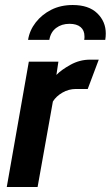

<svg xmlns="http://www.w3.org/2000/svg" viewBox="-20 -746 442 766"><path d="M7 0 95 -500H213L205 -447Q224 -467 261 -487.5Q298 -508 339 -508H374L330 -391H283Q254 -391 229 -376.5Q204 -362 191 -341L130 0ZM270.3 -726Q334 -726 368 -693Q402 -660 402 -612.4Q402 -605.8 401.5 -599.7Q400.9 -593.6 399.9 -587H316Q317 -592 317 -595.1Q317 -598.3 317 -601Q317 -625 301.5 -638Q286 -651 257 -651Q226 -651 204 -634.5Q182 -618 176.8 -587H92Q98 -625 122.5 -656.5Q147 -688 184.5 -707Q222 -726 270.3 -726Z"/></svg>

Font: Cabin VF Beta
Style: Italic
Weight: 400
Italic angle: -7°
Designer: Pablo Impallari
Foundry: Pablo Impallari. http://www.impallari.com Igino Marini. http://www.ikern.com
Version: Version 2.300